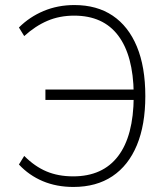

<svg xmlns="http://www.w3.org/2000/svg" viewBox="-20 -733 667 761"><path d="M271 8Q204 8 149.5 -15Q95 -38 55 -81L76 -115Q118 -73 164.5 -53.5Q211 -34 270 -34Q387 -34 448 -114Q509 -194 510 -349L529 -337H160V-378H528L510 -363Q508 -513 448.5 -592Q389 -671 274 -671Q216 -671 168 -650.5Q120 -630 76 -590L55 -624Q97 -666 153 -689.5Q209 -713 275 -713Q364 -713 426.5 -671Q489 -629 522.5 -548.5Q556 -468 556 -352Q556 -238 522.5 -157.5Q489 -77 425.5 -34.5Q362 8 271 8Z"/></svg>

Font: Nunito Sans 10pt SemiCondensed ExtraLight
Style: Regular
Weight: 250
Width: 4
Designer: Vernon Adams
Foundry: Vernon Adams
Version: Version 3.101;gftools[0.9.27]